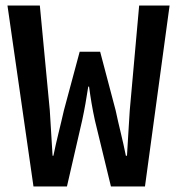

<svg xmlns="http://www.w3.org/2000/svg" viewBox="-20 -674 639 694"><path d="M101 0H222L277 -239C286 -280 293 -322 299 -361H302C307 -322 314 -280 323 -239L381 0H504L593 -654H483L449 -275C446 -222 442 -167 439 -111H435C424 -167 409 -222 398 -275L342 -487H268L211 -275C199 -221 184 -166 173 -111H170C167 -166 163 -220 160 -275L124 -654H7Z"/></svg>

Font: Source Code Pro Semibold
Style: Regular
Weight: 600
Monospace: yes
Designer: Paul D. Hunt
Foundry: Adobe Systems Incorporated
Version: Version 1.017;PS 1.000;hotconv 1.0.70;makeotf.lib2.5.5900